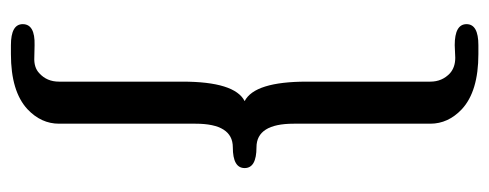

<svg xmlns="http://www.w3.org/2000/svg" viewBox="-296 -432 909 357"><g transform="rotate(90 158.5 -253.5)"><path d="M64 180.7H80.6Q149.9 180.7 183.1 149.9Q210 124.5 210 91.3V-162.6Q210 -231.9 253.9 -231.9Q292.5 -231.9 292.5 -253.9Q292.5 -275.9 253.9 -275.9Q210 -275.9 210 -345.2V-599.1Q210 -632.3 183.1 -657.7Q149.9 -688.5 80.6 -688.5H64Q24.9 -688.5 24.9 -666.5Q24.9 -644.5 64 -644.5Q69.8 -644.5 75.7 -645Q81.5 -645.5 87.4 -645.5Q105 -645.5 116.2 -635.7Q131.8 -621.1 131.8 -599.1V-369.6Q131.8 -272.5 168 -253.9Q131.8 -235.4 131.8 -138.2V91.3Q131.8 113.8 116.2 127.9Q105.5 138.2 86.4 137.2L64 136.7Q24.9 135.7 24.9 158.7Q24.9 180.7 64 180.7Z"/></g></svg>

Font: Gayathri
Style: Regular
Weight: 400
Designer: Binoy Dominic <binoy.domenic@gmail.com>
Foundry: SMC
Version: Version 1.000